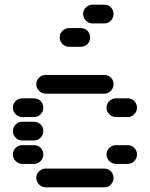

<svg xmlns="http://www.w3.org/2000/svg" viewBox="-20 -810 640 820"><path d="M135 -50Q135 -34 147 -22Q159 -10 175 -10H425Q442 -10 453.5 -22Q465 -34 465 -50Q465 -67 453.5 -78.5Q442 -90 425 -90H175Q159 -90 147 -78.5Q135 -67 135 -50ZM435 -150Q435 -134 447 -122Q459 -110 475 -110H525Q542 -110 553.5 -122Q565 -134 565 -150Q565 -167 553.5 -178.5Q542 -190 525 -190H475Q459 -190 447 -178.5Q435 -167 435 -150ZM35 -150Q35 -134 47 -122Q59 -110 75 -110H125Q142 -110 153.5 -122Q165 -134 165 -150Q165 -167 153.5 -178.5Q142 -190 125 -190H75Q59 -190 47 -178.5Q35 -167 35 -150ZM35 -250Q35 -234 47 -222Q59 -210 75 -210H125Q142 -210 153.5 -222Q165 -234 165 -250Q165 -267 153.5 -278.5Q142 -290 125 -290H75Q59 -290 47 -278.5Q35 -267 35 -250ZM435 -350Q435 -334 447 -322Q459 -310 475 -310H525Q542 -310 553.5 -322Q565 -334 565 -350Q565 -367 553.5 -378.5Q542 -390 525 -390H475Q459 -390 447 -378.5Q435 -367 435 -350ZM35 -350Q35 -334 47 -322Q59 -310 75 -310H125Q142 -310 153.5 -322Q165 -334 165 -350Q165 -367 153.5 -378.5Q142 -390 125 -390H75Q59 -390 47 -378.5Q35 -367 35 -350ZM135 -450Q135 -434 147 -422Q159 -410 175 -410H425Q442 -410 453.5 -422Q465 -434 465 -450Q465 -467 453.5 -478.5Q442 -490 425 -490H175Q159 -490 147 -478.5Q135 -467 135 -450ZM235 -650Q235 -634 247 -622Q259 -610 275 -610H325Q342 -610 353.5 -622Q365 -634 365 -650Q365 -667 353.5 -678.5Q342 -690 325 -690H275Q259 -690 247 -678.5Q235 -667 235 -650ZM335 -750Q335 -734 347 -722Q359 -710 375 -710H425Q442 -710 453.5 -722Q465 -734 465 -750Q465 -767 453.5 -778.5Q442 -790 425 -790H375Q359 -790 347 -778.5Q335 -767 335 -750Z"/></svg>

Font: Matrix Sans Raster
Style: Regular
Weight: 400
Designer: Brad Neil
Version: Version 1.100